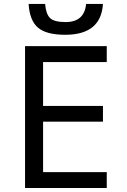

<svg xmlns="http://www.w3.org/2000/svg" viewBox="-20 -946 640 966"><path d="M517.1 0H106V-713.9H517.1V-633.8H196.8V-413.1H498V-334H196.8V-80.1H517.1ZM498 -926.3Q488.3 -771 308.1 -771Q212.9 -771 170.9 -807.1Q128.9 -843.3 124 -926.3H207Q210.9 -876.5 231.4 -855.7Q252 -835 310.1 -835Q404.8 -835 413.1 -926.3Z"/></svg>

Font: Droid Sans Mono
Style: Regular
Weight: 400
Monospace: yes
Foundry: Ascender Corporation
Version: Version 1.00 build 112